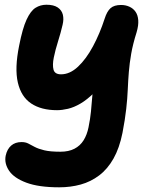

<svg xmlns="http://www.w3.org/2000/svg" viewBox="-20 -538 651 819"><path d="M232.4 261Q145.2 261 92.4 241.2Q39.6 221.4 18.7 190.2Q-2.2 159 4.2 126.2Q10.2 98.2 27.5 83.1Q44.8 68 72 68Q88.6 68 100.4 74.1Q112.2 80.2 127.9 88.6Q143.6 97 168.9 103.1Q194.2 109.2 237.8 109.2Q273 109.2 297.5 96.5Q322 83.8 336.6 60.4Q351.2 37 357.6 5Q365 -31.6 367.9 -61.4Q370.8 -91.2 373 -119.5Q375.2 -147.8 378.4 -179.8Q381.6 -211.8 389.6 -251.8L440.8 -218.2Q411 -171.8 381.2 -142.2Q351.4 -112.6 323.3 -96.2Q295.2 -79.8 269.8 -73.9Q244.4 -68 223.4 -68Q155.8 -68 113 -96.6Q70.2 -125.2 56.1 -185.9Q42 -246.6 61.6 -343Q76 -416.8 93.3 -454.2Q110.6 -491.6 131.5 -504.7Q152.4 -517.8 178.2 -517.8Q209 -517.8 226.2 -506.2Q243.4 -494.6 248.1 -475.3Q252.8 -456 247 -432.2Q239.2 -398.4 227.6 -361.6Q216 -324.8 209.5 -292.8Q203 -260.8 208.3 -240.9Q213.6 -221 240.4 -221Q278 -221 312.8 -253.6Q347.6 -286.2 376.7 -340.5Q405.8 -394.8 426.4 -458.4Q436.2 -489.6 451.6 -503.2Q467 -516.8 496.4 -516.8Q515.6 -516.8 531.8 -509.5Q548 -502.2 558 -488.1Q568 -474 569.7 -451.9Q571.4 -429.8 562.6 -400Q546.8 -349.8 539.7 -309Q532.6 -268.2 529.6 -231.3Q526.6 -194.4 525 -156.2Q523.4 -118 518.4 -73.1Q513.4 -28.2 502.4 29Q489.4 93.8 464.1 138.5Q438.8 183.2 403.1 210.2Q367.4 237.2 324.3 249.1Q281.2 261 232.4 261Z"/></svg>

Font: Shantell Sans Light
Style: Italic
Weight: 300
Italic angle: -11°
Designer: Stephen Nixon, Anya Danilova, Shantell Martin
Foundry: Arrow Type
Version: Version 1.008;[ac192a2d6]